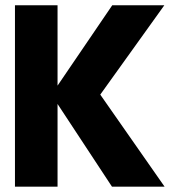

<svg xmlns="http://www.w3.org/2000/svg" viewBox="-20 -700 647 720"><path d="M36.1 0V-680.2H195.8V-378.9L400.9 -680.2H596.2L356 -345.2L597.2 0H399.9L195.8 -310.1V0Z"/></svg>

Font: TASA Orbiter Display Black
Style: Regular
Weight: 900
Designer: Weizhong Zhang
Version: Version 1.000;Glyphs 3.1.2 (3151)